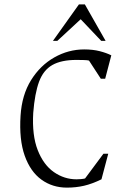

<svg xmlns="http://www.w3.org/2000/svg" viewBox="-20 -848 593 878"><path d="M286 10Q220 10 169.5 -26.5Q119 -63 93 -136Q67 -209 74 -319Q80 -414 122 -481.5Q164 -549 228.5 -585.5Q293 -622 365 -622Q405 -622 436 -614Q467 -606 489 -595L461 -488H441L387 -571Q381 -573 361.5 -573.5Q342 -574 330 -574Q260 -574 219 -550.5Q178 -527 158.5 -474Q139 -421 132 -332Q126 -229 152.5 -161.5Q179 -94 226.5 -61Q274 -28 330 -28Q339 -28 350.5 -29Q362 -30 369 -32L453 -145H475L444 -28Q401 -7 364 1.5Q327 10 286 10ZM222 -661 341 -828H368L463 -661H443L349 -760L242 -661Z"/></svg>

Font: Ancizar Serif Light
Style: Italic
Weight: 300
Italic angle: -4°
Designer: Cesar Puertas, Viviana Monsalve, Julian Moncada, Julian Prieto, Jose Castro, Felipe Aragon, Mariel Hernandez, Sara Alarc
Version: Version 8.100